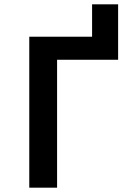

<svg xmlns="http://www.w3.org/2000/svg" viewBox="-20 -868 640 888"><path d="M115.4 0H244V-591.6H526.3V-848H405.9V-698.2H115.4Z"/></svg>

Font: Margiela Mono SemiBold
Style: Regular
Weight: 600
Designer: Mike Abbink, Paul van der Laan, Pieter van Rosmalen
Foundry: Bold Monday
Version: Version 2.003 2021